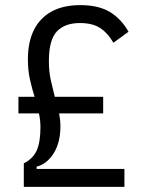

<svg xmlns="http://www.w3.org/2000/svg" viewBox="-20 -730 575 750"><path d="M466 0H73V-92Q109 -110 123.5 -142.5Q138 -175 138 -233Q138 -247 136.5 -260.5Q135 -274 132 -287H52V-352H115Q105 -384 97 -419.5Q89 -455 89 -499Q89 -566 112.5 -613Q136 -660 181.5 -685Q227 -710 294 -710Q365 -710 409.5 -683Q454 -656 482 -606L423 -563Q402 -600 372 -620Q342 -640 292 -640Q233 -640 202 -607Q171 -574 171 -492Q171 -450 178.5 -416.5Q186 -383 194 -352H383V-287H211Q213 -275 214.5 -262.5Q216 -250 216 -236Q216 -173 189.5 -131Q163 -89 123 -79V-70H466Z"/></svg>

Font: IBM Plex Sans Condensed
Style: Regular
Weight: 400
Width: 3
Designer: Mike Abbink, Paul van der Laan, Pieter van Rosmalen
Foundry: Bold Monday
Version: Version 3.201